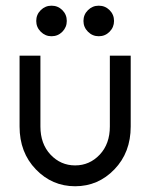

<svg xmlns="http://www.w3.org/2000/svg" viewBox="-20 -645 528 675"><path d="M244.1 9.8Q163.1 9.8 106 -49.6Q48.8 -108.9 48.8 -200.2V-449.2H122.1V-200.2Q122.1 -139.2 157.7 -101.3Q193.4 -63.5 244.1 -63.5Q294.9 -63.5 330.6 -101.3Q366.2 -139.2 366.2 -200.2V-449.2H439.5V-200.2Q439.5 -108.9 382.3 -49.6Q325.2 9.8 244.1 9.8ZM161.1 -517.6Q139.2 -517.6 123.3 -533.4Q107.4 -549.3 107.4 -571.3Q107.4 -593.8 123.3 -609.4Q139.2 -625 161.1 -625Q183.6 -625 199.2 -609.4Q214.8 -593.8 214.8 -571.3Q214.8 -549.3 199.2 -533.4Q183.6 -517.6 161.1 -517.6ZM327.1 -517.6Q305.2 -517.6 289.3 -533.4Q273.4 -549.3 273.4 -571.3Q273.4 -593.8 289.3 -609.4Q305.2 -625 327.1 -625Q349.6 -625 365.2 -609.4Q380.9 -593.8 380.9 -571.3Q380.9 -549.3 365.2 -533.4Q349.6 -517.6 327.1 -517.6Z"/></svg>

Font: Catrinity
Style: Regular
Weight: 400
Designer: Alexander Lange
Foundry: High-Logic / Made with FontCreator
Version: Version 2.090;May 20, 2024;FontCreator 15.0.0.2974 64-bit